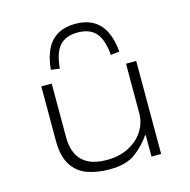

<svg xmlns="http://www.w3.org/2000/svg" viewBox="-111 -864 970 981"><g transform="rotate(-15 374.5 -374.0)"><path d="M350 8Q283 8 231.5 -11Q180 -30 151 -77Q122 -124 122 -204V-492H177V-207Q177 -154 196 -117Q215 -80 253 -61Q291 -42 349 -42Q416 -42 466.5 -68.5Q517 -95 543.5 -138Q570 -181 570 -230V-492H624V0H573V-113H569Q534 -62 485.5 -27Q437 8 350 8ZM237 -555 191 -561Q197 -627 219 -670Q241 -713 279.5 -734.5Q318 -756 372 -756Q426 -756 464.5 -734.5Q503 -713 525 -670Q547 -627 553 -561L507 -555Q500 -637 468 -673.5Q436 -710 372 -710Q308 -710 276 -673.5Q244 -637 237 -555Z"/></g></svg>

Font: Nunito Sans 7pt Expanded ExtraLight
Style: Regular
Weight: 250
Width: 7
Designer: Vernon Adams
Foundry: Vernon Adams
Version: Version 3.101;gftools[0.9.27]